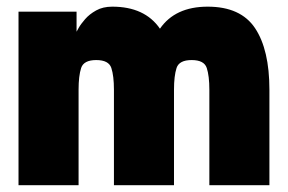

<svg xmlns="http://www.w3.org/2000/svg" viewBox="-20 -542 843 562"><path d="M313.5 0V-279.3Q313.5 -319.8 305.9 -343Q298.3 -366.2 261.7 -366.2Q225.1 -366.2 217.5 -343Q210 -319.8 210 -279.3V0H34.2V-507.8H204.1V-449.2Q204.1 -449.2 210.2 -460.2Q216.3 -471.2 229 -485.8Q241.7 -500.5 261.5 -511.5Q281.2 -522.5 308.6 -522.5Q403.8 -522.5 448.2 -458Q492.7 -522.5 587.9 -522.5Q684.6 -522.5 726.6 -459.5Q768.6 -396.5 768.6 -279.3V0H592.8V-279.3Q592.8 -319.8 585.2 -343Q577.6 -366.2 541 -366.2Q504.4 -366.2 496.8 -343Q489.3 -319.8 489.3 -279.3V0Z"/></svg>

Font: Giphurs Black
Style: Regular
Weight: 900
Version: Version 0.920; ttfautohint (v1.8.4.7-5d5b)